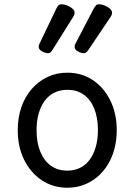

<svg xmlns="http://www.w3.org/2000/svg" viewBox="-20 -859 629 898"><path d="M295 19Q228 19 175.5 -16Q123 -51 93 -111.5Q63 -172 63 -250Q63 -309 80 -358Q97 -407 128.5 -443Q160 -479 202 -499Q244 -519 295 -519Q362 -519 414 -484.5Q466 -450 496 -389Q526 -328 526 -250Q526 -203 515 -162Q504 -121 483.5 -88Q463 -55 434.5 -31Q406 -7 370.5 6Q335 19 295 19ZM295 -61Q328 -61 354.5 -74Q381 -87 399.5 -112Q418 -137 428 -172Q438 -207 438 -250Q438 -308 421 -350.5Q404 -393 372 -416Q340 -439 295 -439Q262 -439 235 -426Q208 -413 189.5 -388Q171 -363 161 -328.5Q151 -294 151 -250Q151 -192 168.5 -149.5Q186 -107 218 -84Q250 -61 295 -61ZM205 -610Q193 -610 177 -618.5Q161 -627 161 -640Q161 -643 161.5 -646.5Q162 -650 165 -655L244 -820Q248 -828 253 -833.5Q258 -839 269 -839Q280 -839 294 -833.5Q308 -828 318.5 -819Q329 -810 329 -799Q329 -795 327.5 -790.5Q326 -786 321 -778L225 -625Q220 -617 215.5 -613.5Q211 -610 205 -610ZM373 -610Q360 -610 344.5 -618.5Q329 -627 329 -640Q329 -643 329.5 -646.5Q330 -650 333 -655L419 -820Q424 -828 428.5 -833.5Q433 -839 444 -839Q455 -839 469 -833.5Q483 -828 493.5 -819Q504 -810 504 -799Q504 -795 502.5 -790.5Q501 -786 496 -778L393 -625Q387 -617 382.5 -613.5Q378 -610 373 -610Z"/></svg>

Font: Playwrite ID
Style: Regular
Weight: 400
Designer: Veronika Burian, José Scaglione
Foundry: TypeTogether
Version: Version 1.002